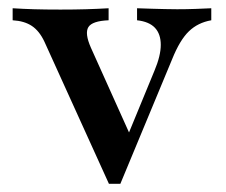

<svg xmlns="http://www.w3.org/2000/svg" viewBox="-20 -436 545 463"><path d="M242.7 7.3 87.1 -335.5Q75 -361.3 56.9 -373.4Q38.7 -385.5 10.5 -387.1V-416.1Q35.5 -414.5 62.1 -413.7Q88.7 -412.9 125.8 -412.9Q159.7 -412.9 187.1 -413.7Q214.5 -414.5 241.9 -416.1V-387.1Q202.4 -385.5 193.1 -370.6Q183.9 -355.6 199.2 -321L296.8 -104L282.3 -95.2L352.4 -265.3Q367.7 -301.6 367.7 -327.8Q367.7 -354 353.6 -369Q339.5 -383.9 310.5 -387.1V-416.1Q330.6 -415.3 347.2 -414.9Q363.7 -414.5 378.2 -414.1Q392.7 -413.7 407.3 -413.7Q429.8 -413.7 451.6 -414.5Q473.4 -415.3 489.5 -416.1V-387.1Q457.3 -381.5 435.5 -360.5Q413.7 -339.5 395.2 -293.5L270.2 7.3Z"/></svg>

Font: Playfair 5pt SemiExpanded Light SemiBold
Style: Regular
Weight: 600
Version: Version 2.001;gftools[0.9.30]